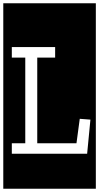

<svg xmlns="http://www.w3.org/2000/svg" viewBox="-32 -937 604 1170"><path d="M499 0 519 -208 454 -213 434 -64H195V-586H304V-650H40V-586H122V-64H40V0ZM-12 -917H552V213H-12Z"/></svg>

Font: Zilla Slab Regular Highlight
Style: Regular
Weight: 410
Designer: Typotheque Type Foundry
Foundry: Typotheque type foundry
Version: Version 1.0; 2017